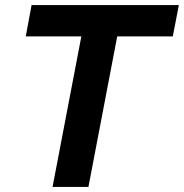

<svg xmlns="http://www.w3.org/2000/svg" viewBox="-20 -740 728 760"><path d="M105 -720H688L664 -596H444L330 0H188L302 -596H82Z"/></svg>

Font: Kufam SemiBold
Style: Italic
Weight: 600
Italic angle: -11°
Designer: Artur Schmal
Foundry: Original Type
Version: Version 1.301; ttfautohint (v1.8.3)